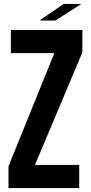

<svg xmlns="http://www.w3.org/2000/svg" viewBox="-20 -952 460 972"><path d="M23 0V-110L255 -683H35V-800H397V-687L157 -117H381V0ZM184 -848V-851L302 -932H389V-930L260 -848Z"/></svg>

Font: Big Shoulders Text ExtraBold
Style: Regular
Weight: 800
Designer: Patric King
Foundry: XO Type Co
Version: Version 1.000; ttfautohint (v1.8.2)